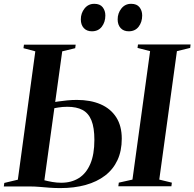

<svg xmlns="http://www.w3.org/2000/svg" viewBox="-33 -976 1018 1006"><path d="M283 9.5Q254 9.5 227 7.5Q200 5.5 174.5 3.2Q149 1 125.5 1H-13L-10.5 -17.5L60.5 -34.5L152 -707L90 -723.5L92.5 -742H363.5L361 -723.5L293 -707L199.5 -31.5Q218.5 -26.5 241.5 -22.5Q264.5 -18.5 288 -18.5Q341.5 -18.5 380.2 -43Q419 -67.5 440.2 -117.2Q461.5 -167 461.5 -243Q461.5 -307.5 446 -345.5Q430.5 -383.5 399.2 -400Q368 -416.5 320 -416.5Q294.5 -416.5 272.8 -412.8Q251 -409 233.5 -406V-437Q247 -440.5 269.8 -444Q292.5 -447.5 318.8 -450Q345 -452.5 369.5 -452.5Q441 -452.5 493.8 -429.8Q546.5 -407 575.8 -361.8Q605 -316.5 605 -249.5Q605 -185.5 582.5 -137Q560 -88.5 517.5 -56Q475 -23.5 415.8 -7Q356.5 9.5 283 9.5ZM587 0 589.5 -19 661 -35 753.5 -708 687.5 -725 690 -743H965.5L963.5 -725L894 -708L801.5 -35L867.5 -19L865 0ZM448.5 -812Q421.5 -812 406 -829Q390.5 -846 390.5 -874.5Q390.5 -907 410 -931.5Q429.5 -956 461 -956Q491 -956 505 -938Q519 -920 519 -895Q519 -860.5 500.5 -836.2Q482 -812 448.5 -812ZM641.5 -812Q614.5 -812 599 -829Q583.5 -846 583.5 -874.5Q583.5 -907 603 -931.5Q622.5 -956 654 -956Q684 -956 698 -938Q712 -920 712 -895Q712 -860.5 693.5 -836.2Q675 -812 641.5 -812Z"/></svg>

Font: Merriweather 144pt SemiBold
Style: Italic
Weight: 600
Italic angle: -7.8°
Version: Version 2.101